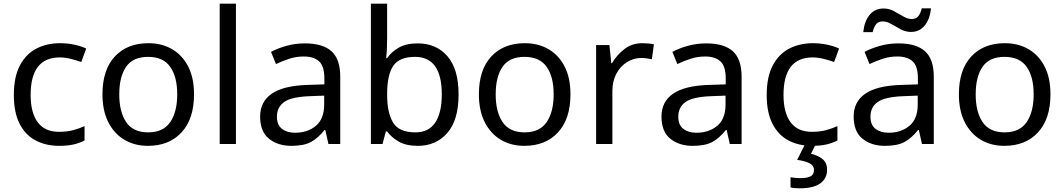

<svg xmlns="http://www.w3.org/2000/svg" viewBox="-20 -780 5764 1040"><path d="M300 10Q229 10 173.5 -19Q118 -48 86.5 -109Q55 -170 55 -265Q55 -364 88 -426Q121 -488 177.5 -517Q234 -546 306 -546Q347 -546 385 -537.5Q423 -529 447 -517L420 -444Q396 -453 364 -461Q332 -469 304 -469Q146 -469 146 -266Q146 -169 184.5 -117.5Q223 -66 299 -66Q343 -66 376.5 -75Q410 -84 438 -97V-19Q411 -5 378.5 2.5Q346 10 300 10Z M1031 -269Q1031 -136 963.5 -63Q896 10 781 10Q710 10 654.5 -22.5Q599 -55 567 -117.5Q535 -180 535 -269Q535 -402 602 -474Q669 -546 784 -546Q857 -546 912.5 -513.5Q968 -481 999.5 -419.5Q1031 -358 1031 -269ZM626 -269Q626 -174 663.5 -118.5Q701 -63 783 -63Q864 -63 902 -118.5Q940 -174 940 -269Q940 -364 902 -418Q864 -472 782 -472Q700 -472 663 -418Q626 -364 626 -269Z M1258 0H1170V-760H1258Z M1631 -545Q1729 -545 1776 -502Q1823 -459 1823 -365V0H1759L1742 -76H1738Q1703 -32 1664.5 -11Q1626 10 1558 10Q1485 10 1437 -28.5Q1389 -67 1389 -149Q1389 -229 1452 -272.5Q1515 -316 1646 -320L1737 -323V-355Q1737 -422 1708 -448Q1679 -474 1626 -474Q1584 -474 1546 -461.5Q1508 -449 1475 -433L1448 -499Q1483 -518 1531 -531.5Q1579 -545 1631 -545ZM1657 -259Q1557 -255 1518.5 -227Q1480 -199 1480 -148Q1480 -103 1507.5 -82Q1535 -61 1578 -61Q1646 -61 1691 -98.5Q1736 -136 1736 -214V-262Z M2077 -575Q2077 -541 2075.5 -511.5Q2074 -482 2072 -465H2077Q2100 -499 2140 -522Q2180 -545 2243 -545Q2343 -545 2403.5 -475.5Q2464 -406 2464 -268Q2464 -130 2403 -60Q2342 10 2243 10Q2180 10 2140 -13Q2100 -36 2077 -68H2070L2052 0H1989V-760H2077ZM2228 -472Q2143 -472 2110 -423Q2077 -374 2077 -271V-267Q2077 -168 2109.5 -115.5Q2142 -63 2230 -63Q2302 -63 2337.5 -116Q2373 -169 2373 -269Q2373 -472 2228 -472Z M3070 -269Q3070 -136 3002.5 -63Q2935 10 2820 10Q2749 10 2693.5 -22.5Q2638 -55 2606 -117.5Q2574 -180 2574 -269Q2574 -402 2641 -474Q2708 -546 2823 -546Q2896 -546 2951.5 -513.5Q3007 -481 3038.5 -419.5Q3070 -358 3070 -269ZM2665 -269Q2665 -174 2702.5 -118.5Q2740 -63 2822 -63Q2903 -63 2941 -118.5Q2979 -174 2979 -269Q2979 -364 2941 -418Q2903 -472 2821 -472Q2739 -472 2702 -418Q2665 -364 2665 -269Z M3459 -546Q3474 -546 3491.5 -544.5Q3509 -543 3522 -540L3511 -459Q3498 -462 3482.5 -464Q3467 -466 3453 -466Q3412 -466 3376 -443.5Q3340 -421 3318.5 -380.5Q3297 -340 3297 -286V0H3209V-536H3281L3291 -438H3295Q3321 -482 3362 -514Q3403 -546 3459 -546Z M3805 -545Q3903 -545 3950 -502Q3997 -459 3997 -365V0H3933L3916 -76H3912Q3877 -32 3838.5 -11Q3800 10 3732 10Q3659 10 3611 -28.5Q3563 -67 3563 -149Q3563 -229 3626 -272.5Q3689 -316 3820 -320L3911 -323V-355Q3911 -422 3882 -448Q3853 -474 3800 -474Q3758 -474 3720 -461.5Q3682 -449 3649 -433L3622 -499Q3657 -518 3705 -531.5Q3753 -545 3805 -545ZM3831 -259Q3731 -255 3692.5 -227Q3654 -199 3654 -148Q3654 -103 3681.5 -82Q3709 -61 3752 -61Q3820 -61 3865 -98.5Q3910 -136 3910 -214V-262Z M4378 10Q4307 10 4251.5 -19Q4196 -48 4164.5 -109Q4133 -170 4133 -265Q4133 -364 4166 -426Q4199 -488 4255.5 -517Q4312 -546 4384 -546Q4425 -546 4463 -537.5Q4501 -529 4525 -517L4498 -444Q4474 -453 4442 -461Q4410 -469 4382 -469Q4224 -469 4224 -266Q4224 -169 4262.5 -117.5Q4301 -66 4377 -66Q4421 -66 4454.5 -75Q4488 -84 4516 -97V-19Q4489 -5 4456.5 2.5Q4424 10 4378 10ZM4460 139Q4460 187 4423 213.5Q4386 240 4312 240Q4280 240 4262 235V180Q4271 182 4286 183.5Q4301 185 4315 185Q4351 185 4370 175.5Q4389 166 4389 141Q4389 115 4362.5 103Q4336 91 4298 86L4341 0H4399L4373 53Q4409 61 4434.5 81Q4460 101 4460 139Z M4846 -545Q4944 -545 4991 -502Q5038 -459 5038 -365V0H4974L4957 -76H4953Q4918 -32 4879.5 -11Q4841 10 4773 10Q4700 10 4652 -28.5Q4604 -67 4604 -149Q4604 -229 4667 -272.5Q4730 -316 4861 -320L4952 -323V-355Q4952 -422 4923 -448Q4894 -474 4841 -474Q4799 -474 4761 -461.5Q4723 -449 4690 -433L4663 -499Q4698 -518 4746 -531.5Q4794 -545 4846 -545ZM4872 -259Q4772 -255 4733.5 -227Q4695 -199 4695 -148Q4695 -103 4722.5 -82Q4750 -61 4793 -61Q4861 -61 4906 -98.5Q4951 -136 4951 -214V-262ZM4656 -606Q4662 -665 4690.5 -699.5Q4719 -734 4766 -734Q4796 -734 4822.5 -719.5Q4849 -705 4873 -691Q4897 -677 4918 -677Q4941 -677 4953.5 -691.5Q4966 -706 4973 -735H5023Q5017 -677 4989 -642Q4961 -607 4914 -607Q4886 -607 4859.5 -621Q4833 -635 4808.5 -649.5Q4784 -664 4762 -664Q4738 -664 4726 -649.5Q4714 -635 4707 -606Z M5670 -269Q5670 -136 5602.5 -63Q5535 10 5420 10Q5349 10 5293.5 -22.5Q5238 -55 5206 -117.5Q5174 -180 5174 -269Q5174 -402 5241 -474Q5308 -546 5423 -546Q5496 -546 5551.5 -513.5Q5607 -481 5638.5 -419.5Q5670 -358 5670 -269ZM5265 -269Q5265 -174 5302.5 -118.5Q5340 -63 5422 -63Q5503 -63 5541 -118.5Q5579 -174 5579 -269Q5579 -364 5541 -418Q5503 -472 5421 -472Q5339 -472 5302 -418Q5265 -364 5265 -269Z"/></svg>

Font: Noto Sans Inscriptional Pahlavi
Style: Regular
Weight: 400
Designer: Monotype Design Team
Foundry: Monotype Imaging Inc.
Version: Version 2.003; ttfautohint (v1.8.4.7-5d5b)